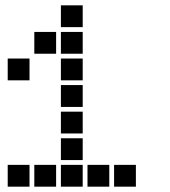

<svg xmlns="http://www.w3.org/2000/svg" viewBox="-20 -711 640 722"><path d="M210 -691Q209 -691 209 -691Q209 -691 209 -690V-610Q209 -609 209 -609Q209 -609 210 -609H290Q291 -609 291 -609Q291 -609 291 -610V-690Q291 -691 291 -691Q291 -691 290 -691ZM110 -591Q109 -591 109 -591Q109 -591 109 -590V-510Q109 -509 109 -509Q109 -509 110 -509H190Q191 -509 191 -509Q191 -509 191 -510V-590Q191 -591 191 -591Q191 -591 190 -591ZM210 -591Q209 -591 209 -591Q209 -591 209 -590V-510Q209 -509 209 -509Q209 -509 210 -509H290Q291 -509 291 -509Q291 -509 291 -510V-590Q291 -591 291 -591Q291 -591 290 -591ZM10 -491Q9 -491 9 -491Q9 -491 9 -490V-410Q9 -409 9 -409Q9 -409 10 -409H90Q91 -409 91 -409Q91 -409 91 -410V-490Q91 -491 91 -491Q91 -491 90 -491ZM210 -491Q209 -491 209 -491Q209 -491 209 -490V-410Q209 -409 209 -409Q209 -409 210 -409H290Q291 -409 291 -409Q291 -409 291 -410V-490Q291 -491 291 -491Q291 -491 290 -491ZM210 -391Q209 -391 209 -391Q209 -391 209 -390V-310Q209 -309 209 -309Q209 -309 210 -309H290Q291 -309 291 -309Q291 -309 291 -310V-390Q291 -391 291 -391Q291 -391 290 -391ZM210 -291Q209 -291 209 -291Q209 -291 209 -290V-210Q209 -209 209 -209Q209 -209 210 -209H290Q291 -209 291 -209Q291 -209 291 -210V-290Q291 -291 291 -291Q291 -291 290 -291ZM210 -191Q209 -191 209 -191Q209 -191 209 -190V-110Q209 -109 209 -109Q209 -109 210 -109H290Q291 -109 291 -109Q291 -109 291 -110V-190Q291 -191 291 -191Q291 -191 290 -191ZM10 -91Q9 -91 9 -91Q9 -91 9 -90V-10Q9 -9 9 -9Q9 -9 10 -9H90Q91 -9 91 -9Q91 -9 91 -10V-90Q91 -91 91 -91Q91 -91 90 -91ZM110 -91Q109 -91 109 -91Q109 -91 109 -90V-10Q109 -9 109 -9Q109 -9 110 -9H190Q191 -9 191 -9Q191 -9 191 -10V-90Q191 -91 191 -91Q191 -91 190 -91ZM210 -91Q209 -91 209 -91Q209 -91 209 -90V-10Q209 -9 209 -9Q209 -9 210 -9H290Q291 -9 291 -9Q291 -9 291 -10V-90Q291 -91 291 -91Q291 -91 290 -91ZM310 -91Q309 -91 309 -91Q309 -91 309 -90V-10Q309 -9 309 -9Q309 -9 310 -9H390Q391 -9 391 -9Q391 -9 391 -10V-90Q391 -91 391 -91Q391 -91 390 -91ZM410 -91Q409 -91 409 -91Q409 -91 409 -90V-10Q409 -9 409 -9Q409 -9 410 -9H490Q491 -9 491 -9Q491 -9 491 -10V-90Q491 -91 491 -91Q491 -91 490 -91Z"/></svg>

Font: Doto Black ExtraBold
Style: Regular
Weight: 800
Monospace: yes
Version: Version 1.000